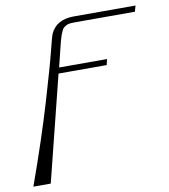

<svg xmlns="http://www.w3.org/2000/svg" viewBox="-84 -497 715 813"><g transform="rotate(-10 273.5 -90.0)"><path d="M-5.9 250Q64 55.2 107.9 -93Q151.9 -241.2 167 -302Q182.1 -362.8 187 -374Q212.9 -430.2 288.1 -430.2H553.2L545.9 -404.8H291Q268.1 -404.8 261 -402.8Q253.9 -400.9 248 -397.5Q242.2 -394 238 -390.1Q233.9 -386.2 230 -377.2Q226.1 -368.2 223.1 -360.6Q220.2 -353 216.1 -337.4Q211.9 -321.8 209 -309.3Q206.1 -296.9 200 -272.5Q193.8 -248 189 -228H395L389.2 -203.1H182.1L68.8 250Z"/></g></svg>

Font: CMU Classical Serif
Style: Italic
Weight: 500
Italic angle: -14.04°
Version: Version 0.7.0